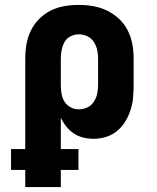

<svg xmlns="http://www.w3.org/2000/svg" viewBox="-20 -558 640 783"><path d="M83 205V135H25V50H83V-320Q83 -349 88 -378Q93 -407 106 -433.5Q119 -460 140 -481Q161 -502 187 -515Q213 -528 242.5 -533Q272 -538 301 -538Q330 -538 359.5 -533Q389 -528 416 -515Q443 -502 465 -481.5Q487 -461 500.5 -434.5Q514 -408 519.5 -379Q525 -350 525 -320V-210Q525 -184 522.5 -158.5Q520 -133 512 -108.5Q504 -84 490.5 -62Q477 -40 457 -23.5Q437 -7 412 0.5Q387 8 362 8Q340 8 319.5 3Q299 -2 281.5 -13.5Q264 -25 250.5 -42Q237 -59 228 -78V50H300V135H228V205ZM301 -112Q319 -112 335.5 -119.5Q352 -127 362 -142Q372 -157 376 -174.5Q380 -192 380 -210V-320Q380 -338 376 -355.5Q372 -373 362 -388Q352 -403 335.5 -410.5Q319 -418 301 -418Q284 -418 268 -410Q252 -402 243.5 -387Q235 -372 231.5 -354.5Q228 -337 228 -320V-210Q228 -193 231 -175.5Q234 -158 243 -143.5Q252 -129 268 -120.5Q284 -112 301 -112Z"/></svg>

Font: Iosevka Slab Heavy Extended
Style: Regular
Weight: 900
Width: 7
Monospace: yes
Designer: Belleve Invis
Foundry: Belleve Invis
Version: Version 11.1.0; ttfautohint (v1.8.3)